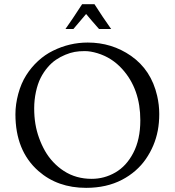

<svg xmlns="http://www.w3.org/2000/svg" viewBox="-20 -885 838 921"><path d="M393.1 -817.9 332 -745.8H293.9Q325.4 -789.8 374 -865H433.1Q468.8 -808.6 513.2 -745.8H455.1Q441.2 -761 421.1 -784.7Q401.1 -808.3 393.1 -817.9ZM54 -337.2Q54 -384.5 67.6 -434.9Q81.3 -485.4 105.5 -523.7Q129.6 -562 162.5 -592.3Q195.3 -622.6 234.1 -641.6Q313.5 -680.9 400.9 -680.9Q516.4 -680.9 608.2 -617.2Q705.3 -549.6 733.9 -425.3Q743.9 -381.6 743.9 -338.5Q743.9 -295.4 736.9 -258.9Q730 -222.4 715.5 -187.7Q700.9 -153.1 679.9 -122.6Q658.9 -92 629.8 -66.5Q600.6 -41 565.4 -22.7Q491.2 16.1 393.1 16.1Q256.1 16.1 164.3 -64.7Q54 -161.6 54 -337.2ZM286.6 -64.7Q344.5 -27.1 419.9 -27.1Q480.7 -27.1 533.7 -57.9Q586.4 -88.4 619.1 -151.1Q653.1 -215.6 653.1 -308.1Q653.1 -457.5 566.9 -553.2Q517.3 -608.6 447 -629.9Q413.8 -639.9 386.6 -639.9Q359.4 -639.9 338.1 -636Q316.9 -632.1 293.5 -622.4Q270 -612.8 248.8 -598.5Q227.5 -584.2 208.3 -561.6Q189 -539.1 174.8 -511Q160.6 -482.9 152.3 -444.1Q144 -405.3 144 -365.2Q144 -325.2 149.8 -290.6Q155.5 -256.1 167.4 -223.3Q179.2 -190.4 195.9 -161Q212.6 -131.6 235.8 -107.1Q259 -82.5 286.6 -64.7Z"/></svg>

Font: Linden Hill
Style: Regular
Weight: 400
Version: Version 1.202